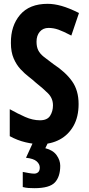

<svg xmlns="http://www.w3.org/2000/svg" viewBox="-20 -744 463 1004"><path d="M391 -200Q391 -133 364.5 -86Q338 -39 292.5 -14.5Q247 10 189 10Q156 10 113.5 0Q71 -10 31 -32V-173Q72 -150 111.5 -132.5Q151 -115 189 -115Q227 -115 242 -138.5Q257 -162 257 -193Q257 -230 231 -256Q205 -282 167 -312Q152 -326 130.5 -342.5Q109 -359 87.5 -382Q66 -405 51.5 -438.5Q37 -472 37 -519Q36 -609 85 -666.5Q134 -724 229 -724Q263 -724 302 -713Q341 -702 393 -676L353 -558Q311 -580 285.5 -589Q260 -598 234 -598Q205 -598 188 -578Q171 -558 171 -526Q171 -499 180 -481Q189 -463 209 -447Q229 -431 259 -409Q323 -367 357 -319Q391 -271 391 -200ZM295 123Q295 180 267 210Q239 240 160 240Q143 240 128.5 239Q114 238 99 234V155Q114 158 131 161Q148 164 159 164Q171 164 179.5 156.5Q188 149 188 132Q188 114 171.5 99.5Q155 85 116 81L153 0H232L217 31Q257 41 276 67.5Q295 94 295 123Z"/></svg>

Font: Noto Sans Gujarati UI ExtraCondensed
Style: Bold
Weight: 700
Width: 2
Designer: Jelle Bosma - Monotype Design Team, Universal Thirst
Foundry: Monotype Imaging Inc.
Version: Version 2.106; ttfautohint (v1.8.4.7-5d5b)